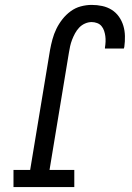

<svg xmlns="http://www.w3.org/2000/svg" viewBox="-20 -763 540 783"><path d="M35 0V-70H103L184 -559Q188 -581 194 -603Q200 -625 210 -645.5Q220 -666 234.5 -684.5Q249 -703 268 -717Q287 -731 309.5 -737Q332 -743 354 -743Q376 -743 397 -738.5Q418 -734 435.5 -723Q453 -712 465 -695Q477 -678 483 -658Q489 -638 489.5 -616Q490 -594 487 -572Q486 -570 486 -568.5Q486 -567 485 -565H408Q408 -566 408 -567Q408 -568 408 -569Q410 -581 410.5 -593Q411 -605 409.5 -616Q408 -627 404.5 -637.5Q401 -648 394 -656.5Q387 -665 376 -669Q365 -673 354 -673Q340 -673 326.5 -667Q313 -661 303 -650.5Q293 -640 286 -627Q279 -614 274 -601Q269 -588 266 -574.5Q263 -561 261 -548L182 -70H283V0Z"/></svg>

Font: Iosevka Curly Slab Oblique
Style: Regular
Weight: 400
Italic angle: -9°
Monospace: yes
Designer: Belleve Invis
Foundry: Belleve Invis
Version: Version 11.1.0; ttfautohint (v1.8.3)